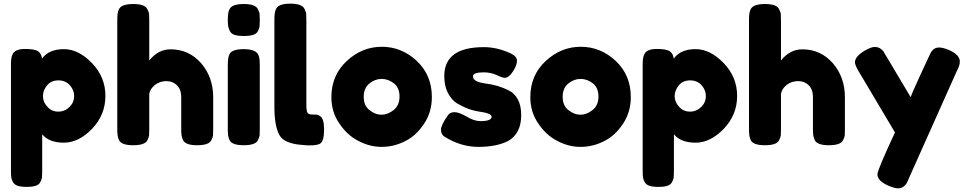

<svg xmlns="http://www.w3.org/2000/svg" viewBox="-20 -795 5289 1051"><path d="M40 143Q40 163 42 177Q44 189 51 202Q59 216 77 222Q95 228 126 228Q157 228 175 222Q194 216 201 201Q208 188 210 176Q211 169 211 142V-60Q248 -14 330 -14Q411 -14 485 -91Q557 -167 557 -270Q557 -373 484 -449Q410 -526 330 -526Q247 -526 210 -474Q207 -501 189 -514Q170 -527 117 -527Q64 -527 50 -500Q44 -489 42 -475Q40 -461 40 -441ZM238 -328Q260 -355 300 -355Q338 -355 362 -329Q386 -302 386 -269Q386 -235 361 -210Q335 -184 299 -184Q262 -184 239 -211Q215 -237 215 -269Q215 -300 238 -328Z M914 -525Q846 -525 797 -464V-685Q797 -712 796 -720Q795 -728 786 -746Q772 -773 710 -773Q646 -773 632 -746Q626 -735 624 -721Q622 -705 622 -686V-88Q622 -67 624 -53Q626 -39 632 -27Q646 0 709 0Q772 0 786 -26Q795 -44 796 -53Q797 -60 797 -87V-281Q801 -308 828 -330Q855 -351 891 -351Q926 -351 949 -328Q972 -305 972 -264V-89Q972 -69 974 -53Q976 -41 983 -26Q998 0 1059 0Q1122 0 1136 -26Q1145 -44 1146 -53Q1147 -60 1147 -87V-263Q1147 -372 1081 -449Q1014 -525 914 -525Z M1227 -88Q1227 -67 1229 -53Q1231 -39 1237 -27Q1251 0 1314 0Q1377 0 1391 -26Q1400 -44 1401 -53Q1402 -60 1402 -87V-437Q1402 -459 1401 -466Q1399 -496 1383 -509Q1363 -526 1315 -526Q1251 -526 1237 -500Q1231 -488 1229 -474Q1227 -458 1227 -439ZM1392 -625Q1399 -638 1401 -651Q1402 -658 1402 -685Q1402 -712 1401 -720Q1400 -728 1391 -746Q1377 -773 1315 -773Q1251 -773 1237 -746Q1231 -735 1229 -721Q1227 -705 1227 -686Q1227 -666 1229 -652Q1231 -640 1238 -625Q1246 -610 1264 -604Q1283 -598 1315 -598Q1345 -598 1365 -604Q1385 -610 1392 -625Z M1482 -211Q1482 -104 1510 -55Q1532 -15 1610 -4Q1708 8 1734 -10Q1754 -24 1754 -87Q1754 -144 1734 -158Q1723 -166 1717 -167Q1712 -168 1690 -168Q1669 -168 1663 -178Q1657 -187 1657 -223V-686Q1657 -713 1656 -721Q1655 -730 1646 -748Q1631 -775 1570 -775Q1506 -775 1492 -748Q1486 -736 1484 -722Q1482 -706 1482 -687Z M1794 -263Q1794 -182 1837 -120Q1879 -56 1941 -24Q2003 9 2069 9Q2136 9 2197 -22Q2257 -51 2301 -117Q2344 -181 2344 -264Q2344 -384 2261 -462Q2178 -539 2070 -539Q1962 -539 1878 -461Q1794 -383 1794 -263ZM2003 -192Q1971 -216 1971 -265Q1971 -313 2002 -338Q2033 -363 2069 -363Q2105 -363 2136 -339Q2167 -315 2167 -266Q2167 -218 2134 -192Q2102 -167 2068 -167Q2034 -167 2003 -192Z M2413 -47Q2502 9 2599 9Q2696 9 2759 -22Q2795 -41 2814 -77Q2833 -112 2833 -165Q2833 -218 2814 -252Q2795 -286 2765 -300Q2706 -330 2637 -338Q2569 -347 2569 -377Q2569 -399 2628 -399Q2666 -399 2699 -384Q2730 -369 2743 -369Q2765 -369 2788 -404Q2810 -438 2810 -463Q2810 -486 2775 -503Q2701 -537 2629 -537Q2412 -537 2412 -379Q2412 -325 2431 -288Q2451 -249 2479 -231Q2541 -193 2604 -184Q2671 -175 2671 -156Q2671 -132 2610 -132Q2575 -132 2534 -157Q2492 -181 2468 -181Q2443 -181 2432 -164Q2394 -111 2394 -85Q2394 -59 2413 -47Z M2883 -263Q2883 -182 2926 -120Q2968 -56 3030 -24Q3092 9 3158 9Q3225 9 3286 -22Q3346 -51 3390 -117Q3433 -181 3433 -264Q3433 -384 3350 -462Q3267 -539 3159 -539Q3051 -539 2967 -461Q2883 -383 2883 -263ZM3092 -192Q3060 -216 3060 -265Q3060 -313 3091 -338Q3122 -363 3158 -363Q3194 -363 3225 -339Q3256 -315 3256 -266Q3256 -218 3223 -192Q3191 -167 3157 -167Q3123 -167 3092 -192Z M3498 143Q3498 163 3500 177Q3502 189 3509 202Q3517 216 3535 222Q3553 228 3584 228Q3615 228 3633 222Q3652 216 3659 201Q3666 188 3668 176Q3669 169 3669 142V-60Q3706 -14 3788 -14Q3869 -14 3943 -91Q4015 -167 4015 -270Q4015 -373 3942 -449Q3868 -526 3788 -526Q3705 -526 3668 -474Q3665 -501 3647 -514Q3628 -527 3575 -527Q3522 -527 3508 -500Q3502 -489 3500 -475Q3498 -461 3498 -441ZM3696 -328Q3718 -355 3758 -355Q3796 -355 3820 -329Q3844 -302 3844 -269Q3844 -235 3819 -210Q3793 -184 3757 -184Q3720 -184 3697 -211Q3673 -237 3673 -269Q3673 -300 3696 -328Z M4372 -525Q4304 -525 4255 -464V-685Q4255 -712 4254 -720Q4253 -728 4244 -746Q4230 -773 4168 -773Q4104 -773 4090 -746Q4084 -735 4082 -721Q4080 -705 4080 -686V-88Q4080 -67 4082 -53Q4084 -39 4090 -27Q4104 0 4167 0Q4230 0 4244 -26Q4253 -44 4254 -53Q4255 -60 4255 -87V-281Q4259 -308 4286 -330Q4313 -351 4349 -351Q4384 -351 4407 -328Q4430 -305 4430 -264V-89Q4430 -69 4432 -53Q4434 -41 4441 -26Q4456 0 4517 0Q4580 0 4594 -26Q4603 -44 4604 -53Q4605 -60 4605 -87V-263Q4605 -372 4539 -449Q4472 -525 4372 -525Z M5175 -521Q5142 -535 5120 -535Q5097 -535 5083 -518Q5073 -505 5072 -501L5019 -387Q4969 -278 4965 -263Q4919 -339 4871 -421Q4858 -444 4843.5 -467.5Q4829 -491 4823 -501Q4817 -511 4816 -514Q4808 -523 4798 -530Q4785 -538 4767 -538Q4749 -538 4714 -518Q4660 -486 4660 -454Q4660 -439 4680 -405L4879 -70Q4783 136 4783 159Q4783 195 4842 221Q4877 236 4895 236Q4913 236 4925 227Q4937 218 4943 208Q4944 207 4948.5 197Q4953 187 4956 179L5218 -407L5219 -409Q5220 -411 5222 -415Q5224 -419 5226 -424Q5234 -442 5234 -458Q5234 -495 5175 -521Z"/></svg>

Font: FredokaOneMacrons
Style: Regular
Weight: 500
Designer: ""
Foundry: ""
Version: ""